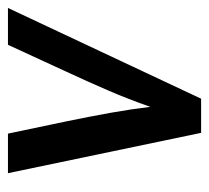

<svg xmlns="http://www.w3.org/2000/svg" viewBox="-42 -492 538 495"><g transform="rotate(-90 227.5 -244.0)"><path d="M131 -493Q150 -404 163 -340.5Q176 -277 185 -226.5Q194 -176 200 -126Q220 -183 242 -234Q264 -285 292.5 -346.5Q321 -408 360 -493H455L221 5H133L29 -493Z"/></g></svg>

Font: Rosario SemiBold
Style: Italic
Weight: 600
Italic angle: -8.05°
Designer: Hector Gatti
Foundry: Omnibus Type
Version: Version 1.101; ttfautohint (v1.8.1.43-b0c9)